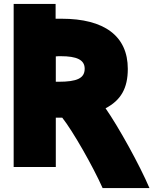

<svg xmlns="http://www.w3.org/2000/svg" viewBox="-20 -826 786 984"><path d="M50 -806V30H266V-223H299C354 -153 455 24 506 138H746C695 18 586 -178 521 -271C599 -312 635 -373 635 -473C635 -642 514 -730 296 -730H265V-806ZM266 -537C274 -538 283 -538 292 -538C372 -538 414 -520 414 -474C414 -425 375 -407 280 -407H266Z"/></svg>

Font: Repo ExtraBlack
Style: Regular
Weight: 400
Designer: Stefan Peev
Foundry: Context Ltd
Version: Version 001.502